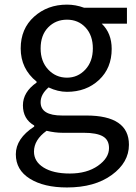

<svg xmlns="http://www.w3.org/2000/svg" viewBox="-20 -577 602 847"><path d="M275.4 250Q173.8 250 111.8 211.4Q49.8 172.9 49.8 103.5Q49.8 34.2 130.9 -18.6V-23.4Q81.1 -51.8 81.1 -112.3Q81.1 -170.9 141.6 -212.9V-216.8Q71.3 -273.4 71.3 -363.3Q71.3 -450.2 130.4 -503.4Q189.5 -556.6 275.4 -556.6Q313.5 -556.6 350.6 -543H540V-472.7H428.7Q472.7 -430.7 472.7 -361.3Q472.7 -276.4 416.5 -224.1Q360.4 -171.9 275.4 -171.9Q235.4 -171.9 194.3 -191.4Q159.2 -161.1 159.2 -126Q159.2 -67.4 253.9 -67.4H360.4Q548.8 -67.4 548.8 61.5Q548.8 139.6 473.1 194.8Q397.5 250 275.4 250ZM275.4 -234.4Q323.2 -234.4 356.4 -270Q389.6 -305.7 389.6 -363.3Q389.6 -420.9 357.4 -455.6Q325.2 -490.2 275.4 -490.2Q225.6 -490.2 192.4 -456.1Q159.2 -421.9 159.2 -363.3Q159.2 -305.7 192.9 -270Q226.6 -234.4 275.4 -234.4ZM288.1 188.5Q363.3 188.5 412.1 154.3Q460.9 120.1 460.9 76.2Q460.9 40 433.6 24.4Q406.2 8.8 349.6 8.8H255.9Q222.7 8.8 185.5 0Q129.9 40 129.9 91.8Q129.9 135.7 172.4 162.1Q214.8 188.5 288.1 188.5Z"/></svg>

Font: Gen Shin Gothic Regular
Style: Regular
Weight: 400
Designer: [Source Han Sans]
Ryoko NISHIZUKA  (kana & ideographs); Paul D. Hunt (Latin, Greek & Cyrillic); Wenlong ZHANG  (bopomofo
Version: Version 1.002.20150607